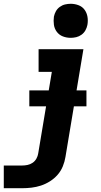

<svg xmlns="http://www.w3.org/2000/svg" viewBox="-65 -780 535 1015"><path d="M-45 215V95H52Q66 95 80.5 92Q95 89 107.5 80.5Q120 72 127.5 58.5Q135 45 137 31L209 -400H139V-520H376L281 50Q277 75 267 99.5Q257 124 239.5 144Q222 164 199 178.5Q176 193 151.5 201Q127 209 102 212Q77 215 52 215ZM309 -580Q287 -580 267.5 -587.5Q248 -595 235.5 -611.5Q223 -628 220 -649Q217 -670 220 -692Q223 -707 230.5 -720.5Q238 -734 251 -743.5Q264 -753 279 -756.5Q294 -760 309 -760Q330 -760 350 -752.5Q370 -745 382 -728.5Q394 -712 397.5 -691Q401 -670 397 -648Q394 -633 386.5 -619.5Q379 -606 366 -596.5Q353 -587 338 -583.5Q323 -580 309 -580ZM90 -218V-302H392V-218Z"/></svg>

Font: Iosevka Etoile Heavy Oblique
Style: Regular
Weight: 900
Italic angle: -9°
Designer: Belleve Invis
Foundry: Belleve Invis
Version: Version 15.5.2; ttfautohint (v1.8.4)